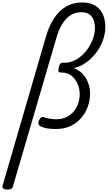

<svg xmlns="http://www.w3.org/2000/svg" viewBox="-108 -1038 883 1573"><path d="M-48 515Q-65 515 -78.5 508Q-92 501 -87 483L268 -736Q293 -824 334.5 -887.5Q376 -951 434 -984.5Q492 -1018 565 -1018Q611 -1018 647 -1004Q683 -990 707 -963Q731 -936 743 -898.5Q755 -861 755 -815Q755 -781 746.5 -745.5Q738 -710 722 -675.5Q706 -641 682.5 -609.5Q659 -578 630 -551.5Q601 -525 567 -506.5Q533 -488 496 -480Q542 -463 571.5 -430Q601 -397 615.5 -355.5Q630 -314 630 -271Q630 -218 612 -166.5Q594 -115 558.5 -73Q523 -31 471 -6Q419 19 349 19Q305 19 274 13Q243 7 222 -4Q209 -12 207 -26.5Q205 -41 215 -59Q223 -73 230.5 -77Q238 -81 248 -78Q275 -70 300 -65.5Q325 -61 351 -61Q399 -61 435 -78Q471 -95 495.5 -124.5Q520 -154 532.5 -190.5Q545 -227 545 -267Q545 -311 527.5 -351.5Q510 -392 477 -418Q444 -444 394 -444H388Q371 -444 370.5 -459Q370 -474 375 -492Q379 -506 385.5 -515Q392 -524 406 -524H420Q455 -524 486.5 -536Q518 -548 546 -569.5Q574 -591 596.5 -619Q619 -647 635.5 -679Q652 -711 661 -743.5Q670 -776 670 -807Q670 -847 658 -876.5Q646 -906 621.5 -922Q597 -938 558 -938Q508 -938 468.5 -912.5Q429 -887 400 -838.5Q371 -790 352 -721L-2 489Q-5 502 -15.5 508.5Q-26 515 -48 515Z"/></svg>

Font: Playwrite AU QLD
Style: Regular
Weight: 400
Designer: Veronika Burian, José Scaglione
Foundry: TypeTogether
Version: Version 1.002